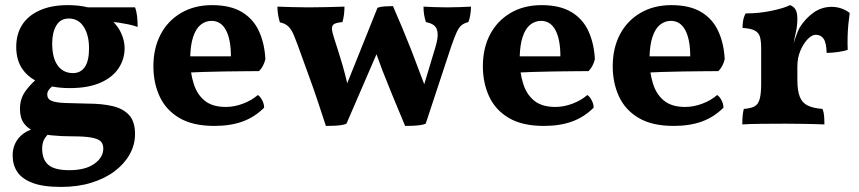

<svg xmlns="http://www.w3.org/2000/svg" viewBox="-20 -487 3384 756"><path d="M167 43.9Q157.7 54.2 153.3 63Q146 78.1 146 98.1Q146 141.1 170.4 162.1Q194.8 183.1 252.9 183.1Q315.9 183.1 351.3 158Q386.7 132.8 386.7 98.1Q386.7 80.1 377.2 70.1Q367.7 60.1 341.3 54.9Q314.9 49.8 263.7 49.8Q219.7 49.8 183.1 45.9Q174.8 44.9 167 43.9ZM267.6 -199.2Q297.9 -199.2 314.2 -223.6Q330.6 -248 330.6 -295.9Q330.6 -349.1 309.6 -381.6Q288.6 -414.1 251 -414.1Q217.8 -414.1 201.7 -386.5Q185.5 -358.9 185.5 -315.9Q185.5 -258.8 207.3 -229Q229 -199.2 267.6 -199.2ZM184.6 -146.5Q179.2 -141.6 174.8 -136.7Q166 -126 166 -115.2Q166 -97.2 182.9 -90.1Q199.7 -83 234.9 -81.5Q270 -80.1 322.8 -79.1Q381.8 -79.1 423.8 -69.1Q465.8 -59.1 488.8 -33.4Q511.7 -7.8 511.7 41Q511.7 83 490.7 120.6Q469.7 158.2 431.6 187Q393.6 215.8 340.1 232.4Q286.6 249 220.7 249Q148.9 249 107.4 232.9Q65.9 216.8 47.9 189.5Q29.8 162.1 29.8 125Q29.8 86.9 51.8 58.6Q69.8 35.6 101.6 23.4Q85 13.2 74.2 -1.5Q58.6 -22.9 58.6 -58.1Q58.6 -99.1 81.1 -129.4Q97.7 -151.9 118.2 -170.4Q88.4 -187 69.8 -212.9Q43.9 -249 43.9 -301.8Q43.9 -353 67.4 -389.4Q90.8 -425.8 136.7 -446.3Q182.6 -466.8 246.6 -466.8Q291.5 -466.8 326.2 -458H511.7Q517.6 -442.9 519.8 -422.9Q522 -402.8 522 -380.9Q504.9 -387.2 485.4 -391.1Q465.8 -395 447.3 -397.9Q436.5 -399.4 426.8 -400.4Q447.3 -378.9 458 -354.5Q470.7 -325.2 470.7 -297.9Q470.7 -253.9 446.8 -218Q422.9 -182.1 374.8 -161.1Q326.7 -140.1 254.9 -140.1Q216.8 -140.1 184.6 -146.5Z M729 -265.1H889.2Q889.2 -332 869.6 -368.4Q850.1 -404.8 813 -404.8Q789.1 -404.8 770 -389.4Q751 -374 740.2 -340.8Q730.5 -311 729 -265.1ZM732.4 -201.7Q735.8 -179.7 742.2 -159.2Q754.9 -116.2 785.4 -91.1Q815.9 -65.9 869.1 -65.9Q902.8 -65.9 937 -78.9Q971.2 -91.8 995.1 -112.8Q1003.9 -107.9 1012 -93Q1020 -78.1 1020 -63Q982.9 -25.9 935.1 -8.5Q887.2 8.8 824.2 8.8Q739.7 8.8 686.8 -22.2Q633.8 -53.2 608.9 -106.7Q584 -160.2 584 -226.1Q584 -296.9 612.1 -350.8Q640.1 -404.8 692.6 -435.8Q745.1 -466.8 814.9 -466.8Q887.2 -466.8 932.6 -439.5Q978 -412.1 1000 -363.5Q1022 -314.9 1024.9 -253.9Q1018.1 -225.1 1000 -207Q975.1 -207 939 -206.5Q902.8 -206.1 861.3 -205.6Q819.8 -205.1 777.3 -203.6Q754.4 -202.6 732.4 -201.7Z M1462.4 -273.4 1344.2 0Q1336.4 3.9 1321.8 5.9Q1307.1 7.8 1291.7 8.3Q1276.4 8.8 1263.2 8.8Q1248 -37.1 1231.7 -86.7Q1215.3 -136.2 1197.8 -183.6Q1180.2 -231 1165.8 -272Q1151.4 -313 1140.1 -340.8Q1129.4 -369.1 1116.2 -382.1Q1103 -395 1082 -398.9Q1078.1 -411.1 1075.2 -428Q1072.3 -444.8 1072.3 -460.9Q1102.1 -460 1131.6 -459Q1161.1 -458 1195.3 -458Q1233.4 -458 1269.3 -459Q1305.2 -460 1336.4 -460.9Q1336.4 -444.8 1334.2 -428Q1332 -411.1 1328.1 -399.9Q1304.2 -397.9 1295.2 -392.1Q1286.1 -386.2 1287.1 -372.6Q1288.1 -358.9 1296.4 -334Q1312.5 -285.2 1329.6 -227.5Q1338.9 -194.3 1347.2 -159.2L1466.3 -456.1Q1478 -460.9 1495.1 -461.9Q1512.2 -462.9 1527.3 -462.9Q1563.5 -380.9 1600.1 -288.1Q1626 -220.7 1650.4 -155.3L1694.3 -300.8Q1705.1 -336.9 1703.1 -356.9Q1701.2 -377 1689.7 -386.5Q1678.2 -396 1657.2 -399.9Q1652.3 -414.1 1649.9 -429.4Q1647.5 -444.8 1647.5 -460.9Q1666.5 -460 1689.9 -459Q1713.4 -458 1739.3 -458Q1768.1 -458 1791.3 -459Q1814.5 -460 1834.5 -460.9Q1834.5 -445.8 1831.8 -429Q1829.1 -412.1 1824.2 -399.9Q1807.1 -396 1796.6 -387Q1786.1 -377.9 1777.6 -358.9Q1769 -339.8 1757.3 -306.2L1656.2 0Q1647.5 3.9 1632.8 5.9Q1618.2 7.8 1602.8 8.3Q1587.4 8.8 1575.2 8.8Q1550.3 -50.8 1527.8 -105Q1505.4 -159.2 1485.8 -209.5Q1473.6 -241.7 1462.4 -273.4Z M2026.4 -265.1H2186.5Q2186.5 -332 2167 -368.4Q2147.5 -404.8 2110.4 -404.8Q2086.4 -404.8 2067.4 -389.4Q2048.3 -374 2037.6 -340.8Q2027.8 -311 2026.4 -265.1ZM2029.8 -201.7Q2033.2 -179.7 2039.6 -159.2Q2052.2 -116.2 2082.8 -91.1Q2113.3 -65.9 2166.5 -65.9Q2200.2 -65.9 2234.4 -78.9Q2268.6 -91.8 2292.5 -112.8Q2301.3 -107.9 2309.3 -93Q2317.4 -78.1 2317.4 -63Q2280.3 -25.9 2232.4 -8.5Q2184.6 8.8 2121.6 8.8Q2037.1 8.8 1984.1 -22.2Q1931.2 -53.2 1906.2 -106.7Q1881.3 -160.2 1881.3 -226.1Q1881.3 -296.9 1909.4 -350.8Q1937.5 -404.8 1990 -435.8Q2042.5 -466.8 2112.3 -466.8Q2184.6 -466.8 2230 -439.5Q2275.4 -412.1 2297.4 -363.5Q2319.3 -314.9 2322.3 -253.9Q2315.4 -225.1 2297.4 -207Q2272.5 -207 2236.3 -206.5Q2200.2 -206.1 2158.7 -205.6Q2117.2 -205.1 2074.7 -203.6Q2051.8 -202.6 2029.8 -201.7Z M2537.6 -265.1H2697.8Q2697.8 -332 2678.2 -368.4Q2658.7 -404.8 2621.6 -404.8Q2597.7 -404.8 2578.6 -389.4Q2559.6 -374 2548.8 -340.8Q2539.1 -311 2537.6 -265.1ZM2541 -201.7Q2544.4 -179.7 2550.8 -159.2Q2563.5 -116.2 2594 -91.1Q2624.5 -65.9 2677.7 -65.9Q2711.4 -65.9 2745.6 -78.9Q2779.8 -91.8 2803.7 -112.8Q2812.5 -107.9 2820.6 -93Q2828.6 -78.1 2828.6 -63Q2791.5 -25.9 2743.7 -8.5Q2695.8 8.8 2632.8 8.8Q2548.3 8.8 2495.4 -22.2Q2442.4 -53.2 2417.5 -106.7Q2392.6 -160.2 2392.6 -226.1Q2392.6 -296.9 2420.7 -350.8Q2448.7 -404.8 2501.2 -435.8Q2553.7 -466.8 2623.5 -466.8Q2695.8 -466.8 2741.2 -439.5Q2786.6 -412.1 2808.6 -363.5Q2830.6 -314.9 2833.5 -253.9Q2826.7 -225.1 2808.6 -207Q2783.7 -207 2747.6 -206.5Q2711.4 -206.1 2669.9 -205.6Q2628.4 -205.1 2585.9 -203.6Q2563 -202.6 2541 -201.7Z M2977.1 -295.9Q2977.1 -325.2 2972.4 -341.6Q2967.8 -357.9 2952.4 -366.5Q2937 -375 2903.8 -377Q2903.8 -392.1 2906.2 -406.5Q2908.7 -420.9 2916 -434.1Q2968.8 -434.1 3018.3 -444.6Q3067.9 -455.1 3090.8 -466.8Q3105 -461.9 3112.3 -449.5Q3119.6 -437 3119.6 -413.1Q3119.6 -388.2 3114.3 -362.8Q3109.9 -342.3 3104.5 -316.4Q3109.4 -330.1 3114.3 -344.2Q3122.1 -367.2 3128.9 -378.9Q3150.9 -414.1 3182.9 -437Q3214.8 -460 3254.9 -460Q3293.9 -460 3325.7 -436Q3322.8 -416 3320.3 -390.6Q3317.9 -365.2 3317.4 -339.1Q3316.9 -313 3317.9 -291Q3302.7 -285.2 3278.3 -282Q3253.9 -278.8 3234.9 -278.8Q3233.9 -318.8 3222.9 -334.5Q3211.9 -350.1 3191.9 -350.1Q3176.8 -350.1 3159.9 -332.5Q3143.1 -314.9 3131.3 -286.9Q3119.6 -258.8 3119.6 -225.1V-172.9Q3119.6 -129.9 3129.2 -106Q3138.7 -82 3160.2 -71.5Q3181.6 -61 3218.8 -58.1Q3223.6 -45.9 3224.9 -30Q3226.1 -14.2 3226.1 2.9Q3209 2 3183.3 1.5Q3157.7 1 3128.7 0.5Q3099.6 0 3071.8 0Q3026.9 0 2978.8 0.5Q2930.7 1 2902.8 2.9Q2902.8 -18.1 2904.3 -32.5Q2905.8 -46.9 2908.7 -58.1Q2936 -60.1 2950.9 -68.1Q2965.8 -76.2 2971.4 -97.7Q2977.1 -119.1 2977.1 -158.2Z"/></svg>

Font: Ekush
Style: Regular
Weight: 400
Designer: Jayed Ahsan Saad & S M Khalid Hossain
Foundry: Codepotro
Version: Codepotro Ekush; Version 0.600